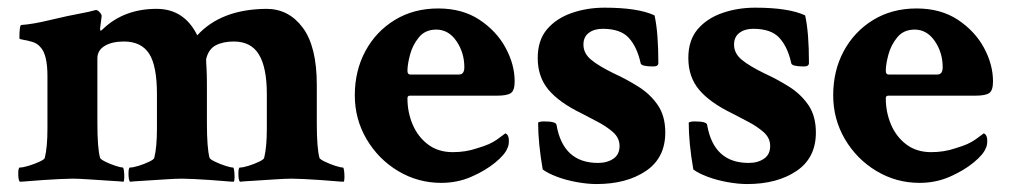

<svg xmlns="http://www.w3.org/2000/svg" viewBox="-20 -458 2573 488"><path d="M30.3 3.9Q26.4 0 26.4 -16.6Q26.4 -32.2 30.3 -32.2Q38.1 -32.2 52.7 -36.6Q67.4 -41 80.1 -46.9Q92.8 -52.7 93.8 -56.6Q100.6 -84 100.6 -130.9V-264.6Q100.6 -319.3 83 -337.9Q75.2 -347.7 62 -351.6Q48.8 -355.5 39.1 -356.9Q29.3 -358.4 29.3 -360.4Q29.3 -394.5 34.2 -394.5Q63.5 -396.5 105.5 -406.7Q147.5 -417 204.1 -427.7L223.6 -432.6Q228.5 -432.6 233.9 -426.3Q239.3 -419.9 238.3 -416L234.4 -385.7Q234.4 -380.9 235.4 -379.9Q237.3 -379.9 242.2 -384.8Q295.9 -435.5 377.9 -435.5Q448.2 -435.5 481.4 -368.2Q542 -434.6 657.2 -435.5Q713.9 -435.5 749.5 -387.7Q785.2 -339.8 785.2 -242.2V-145.5Q785.2 -81.1 792 -56.6Q793.9 -52.7 806.2 -46.9Q818.4 -41 832 -36.6Q845.7 -32.2 851.6 -32.2Q853.5 -32.2 854.5 -24.4Q855.5 -16.6 855.5 -7.8Q855.5 1 853.5 3.9Q847.7 3.9 831.1 2.4Q814.5 1 793.5 -0.5Q772.5 -2 752.9 -2.9Q733.4 -3.9 721.7 -3.9Q706.1 -3.9 677.7 -2Q649.4 0 623.5 1.5Q597.7 2.9 589.8 3.9Q585.9 0 585.9 -16.6Q585.9 -32.2 589.8 -32.2Q597.7 -32.2 611.8 -36.6Q626 -41 638.2 -46.9Q650.4 -52.7 651.4 -56.6Q658.2 -84 658.2 -130.9V-218.8Q658.2 -286.1 638.2 -319.3Q618.2 -352.5 574.2 -352.5Q546.9 -352.5 528.3 -342.8Q509.8 -333 503.9 -307.6Q503.9 -298.8 504.9 -284.7Q505.9 -270.5 505.9 -242.2V-145.5Q505.9 -81.1 512.7 -56.6Q514.6 -52.7 526.9 -46.9Q539.1 -41 552.7 -36.6Q566.4 -32.2 572.3 -32.2Q574.2 -32.2 575.2 -24.4Q576.2 -16.6 576.2 -7.8Q576.2 1 574.2 3.9Q568.4 3.9 551.8 2.4Q535.2 1 514.2 -0.5Q493.2 -2 473.6 -2.9Q454.1 -3.9 442.4 -3.9Q426.8 -3.9 398.4 -2Q370.1 0 344.2 1.5Q318.4 2.9 310.5 3.9Q306.6 0 306.6 -16.6Q306.6 -32.2 310.5 -32.2Q318.4 -32.2 332.5 -36.6Q346.7 -41 358.9 -46.9Q371.1 -52.7 372.1 -56.6Q378.9 -84 378.9 -130.9V-218.8Q378.9 -291 358.9 -321.8Q338.9 -352.5 294.9 -352.5Q264.6 -352.5 246.1 -341.3Q227.5 -330.1 227.5 -309.6V-145.5Q227.5 -81.1 234.4 -56.6Q236.3 -52.7 248 -46.9Q259.8 -41 273.4 -36.6Q287.1 -32.2 292 -32.2Q293.9 -32.2 294.9 -24.4Q295.9 -16.6 295.9 -7.8Q295.9 1 293.9 3.9Q286.1 2.9 260.7 1.5Q235.4 0 207.5 -2Q179.7 -3.9 164.1 -3.9Q152.3 -3.9 132.3 -2.9Q112.3 -2 90.8 -0.5Q69.3 1 52.7 2.4Q36.1 3.9 30.3 3.9Z M1101.6 6.8Q1042 6.8 991.7 -23.4Q941.4 -53.7 911.6 -104.5Q881.8 -155.3 881.8 -215.8Q881.8 -278.3 908.7 -328.1Q935.5 -377.9 983.4 -407.2Q1031.2 -436.5 1093.8 -436.5Q1155.3 -436.5 1198.7 -407.7Q1242.2 -378.9 1265.1 -336.4Q1288.1 -293.9 1288.1 -251Q1288.1 -228.5 1278.8 -221.7Q1269.5 -214.8 1242.2 -214.8H1021.5Q1015.6 -214.8 1015.6 -208Q1015.6 -172.9 1028.8 -141.6Q1042 -110.4 1067.9 -90.8Q1093.8 -71.3 1130.9 -71.3Q1164.1 -71.3 1192.4 -81.1Q1211.9 -86.9 1222.7 -91.8Q1233.4 -96.7 1242.7 -103Q1252 -109.4 1264.6 -119.1Q1273.4 -115.2 1273.4 -100.6Q1273.4 -87.9 1269.5 -81.1Q1263.7 -65.4 1238.8 -44.9Q1213.9 -24.4 1178.2 -8.8Q1142.6 6.8 1101.6 6.8ZM1022.5 -268.6H1146.5Q1160.2 -268.6 1160.2 -287.1Q1160.2 -324.2 1140.1 -353.5Q1120.1 -382.8 1088.9 -382.8Q1060.5 -382.8 1044.4 -362.8Q1028.3 -342.8 1022 -318.4Q1015.6 -293.9 1015.6 -278.3Q1015.6 -268.6 1022.5 -268.6Z M1496.1 9.8Q1473.6 9.8 1446.3 4.9Q1418.9 0 1395.5 -8.8Q1372.1 -17.6 1359.4 -27.3Q1347.7 -94.7 1347.7 -146.5Q1352.5 -149.4 1362.3 -149.4Q1393.6 -149.4 1394.5 -140.6Q1411.1 -43.9 1500 -43.9Q1523.4 -43.9 1539.1 -54.7Q1554.7 -65.4 1554.7 -86.9Q1554.7 -107.4 1538.1 -122.1Q1521.5 -136.7 1499 -148.4Q1476.6 -160.2 1458 -169.9Q1401.4 -197.3 1374 -230Q1346.7 -262.7 1346.7 -310.5Q1346.7 -355.5 1370.1 -383.3Q1393.6 -411.1 1432.6 -424.8Q1471.7 -438.5 1516.6 -438.5Q1601.6 -438.5 1643.6 -418.9Q1653.3 -376 1653.3 -297.9Q1653.3 -289.1 1640.6 -289.1Q1610.4 -289.1 1608.4 -296.9Q1599.6 -337.9 1578.6 -361.3Q1557.6 -384.8 1511.7 -384.8Q1490.2 -384.8 1476.6 -374.5Q1462.9 -364.3 1462.9 -344.7Q1462.9 -322.3 1482.4 -306.2Q1502 -290 1540 -271.5Q1572.3 -256.8 1602.5 -237.8Q1632.8 -218.8 1651.9 -190.9Q1670.9 -163.1 1670.9 -121.1Q1670.9 -56.6 1621.6 -23.4Q1572.3 9.8 1496.1 9.8Z M1878.9 9.8Q1856.4 9.8 1829.1 4.9Q1801.8 0 1778.3 -8.8Q1754.9 -17.6 1742.2 -27.3Q1730.5 -94.7 1730.5 -146.5Q1735.4 -149.4 1745.1 -149.4Q1776.4 -149.4 1777.3 -140.6Q1793.9 -43.9 1882.8 -43.9Q1906.2 -43.9 1921.9 -54.7Q1937.5 -65.4 1937.5 -86.9Q1937.5 -107.4 1920.9 -122.1Q1904.3 -136.7 1881.8 -148.4Q1859.4 -160.2 1840.8 -169.9Q1784.2 -197.3 1756.8 -230Q1729.5 -262.7 1729.5 -310.5Q1729.5 -355.5 1752.9 -383.3Q1776.4 -411.1 1815.4 -424.8Q1854.5 -438.5 1899.4 -438.5Q1984.4 -438.5 2026.4 -418.9Q2036.1 -376 2036.1 -297.9Q2036.1 -289.1 2023.4 -289.1Q1993.2 -289.1 1991.2 -296.9Q1982.4 -337.9 1961.4 -361.3Q1940.4 -384.8 1894.5 -384.8Q1873 -384.8 1859.4 -374.5Q1845.7 -364.3 1845.7 -344.7Q1845.7 -322.3 1865.2 -306.2Q1884.8 -290 1922.9 -271.5Q1955.1 -256.8 1985.4 -237.8Q2015.6 -218.8 2034.7 -190.9Q2053.7 -163.1 2053.7 -121.1Q2053.7 -56.6 2004.4 -23.4Q1955.1 9.8 1878.9 9.8Z M2317.4 6.8Q2257.8 6.8 2207.5 -23.4Q2157.2 -53.7 2127.4 -104.5Q2097.7 -155.3 2097.7 -215.8Q2097.7 -278.3 2124.5 -328.1Q2151.4 -377.9 2199.2 -407.2Q2247.1 -436.5 2309.6 -436.5Q2371.1 -436.5 2414.6 -407.7Q2458 -378.9 2481 -336.4Q2503.9 -293.9 2503.9 -251Q2503.9 -228.5 2494.6 -221.7Q2485.4 -214.8 2458 -214.8H2237.3Q2231.4 -214.8 2231.4 -208Q2231.4 -172.9 2244.6 -141.6Q2257.8 -110.4 2283.7 -90.8Q2309.6 -71.3 2346.7 -71.3Q2379.9 -71.3 2408.2 -81.1Q2427.7 -86.9 2438.5 -91.8Q2449.2 -96.7 2458.5 -103Q2467.8 -109.4 2480.5 -119.1Q2489.3 -115.2 2489.3 -100.6Q2489.3 -87.9 2485.4 -81.1Q2479.5 -65.4 2454.6 -44.9Q2429.7 -24.4 2394 -8.8Q2358.4 6.8 2317.4 6.8ZM2238.3 -268.6H2362.3Q2376 -268.6 2376 -287.1Q2376 -324.2 2356 -353.5Q2335.9 -382.8 2304.7 -382.8Q2276.4 -382.8 2260.3 -362.8Q2244.1 -342.8 2237.8 -318.4Q2231.4 -293.9 2231.4 -278.3Q2231.4 -268.6 2238.3 -268.6Z"/></svg>

Font: Crimson Text Bold
Style: Bold
Weight: 700
Designer: Sebastian Kosch
Foundry: Sebastian Kosch
Version: Version 1.10 July 1, 2025